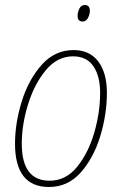

<svg xmlns="http://www.w3.org/2000/svg" viewBox="-20 -737 485 767"><path d="M339 -693Q339 -717 319 -717Q304 -717 297 -702.5Q290 -688 290 -674Q290 -651 310 -651Q324 -651 331.5 -665.5Q339 -680 339 -693ZM407 -366Q407 -446 372.5 -491.5Q338 -537 274 -537Q199 -537 146.5 -478Q94 -419 67 -332Q40 -245 40 -163Q40 10 176 10Q251 10 302.5 -48Q354 -106 380.5 -193Q407 -280 407 -366ZM67 -163Q67 -239 92 -320Q117 -401 163 -456.5Q209 -512 272 -512Q326 -512 353 -472.5Q380 -433 380 -366Q380 -288 356.5 -207Q333 -126 288 -70.5Q243 -15 178 -15Q67 -15 67 -163Z"/></svg>

Font: Noto Sans Display SemiCondensed Thin
Style: Italic
Weight: 250
Width: 4
Designer: Monotype Design team
Foundry: Monotype Imaging Inc.
Version: 1.000